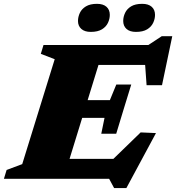

<svg xmlns="http://www.w3.org/2000/svg" viewBox="-52 -933 918 1002"><path d="M233.5 -624 161 -652 175 -698H494L279 0H-31.5L-17.5 -46L64 -76.5ZM701 -656 726 -594H350.5L380.5 -698H722L792 -744H847L793.5 -488.5H713ZM543.5 48.5 517.5 0H167L198 -104H586L479 -45L682 -242L762 -238.5L607.5 48.5ZM554.5 -235H476.5L493.5 -318H264.5L293 -410.5H521.5L555 -492H633L593.5 -363.5ZM421.5 -766.5Q390 -766.5 372.5 -782Q355 -797.5 355 -823.5Q355 -845 364.8 -865.8Q374.5 -886.5 396.5 -899.8Q418.5 -913 454 -913Q486.5 -913 503.8 -897.5Q521 -882 521 -855.5Q521 -834 511.2 -813.5Q501.5 -793 479.8 -779.8Q458 -766.5 421.5 -766.5ZM657.5 -766.5Q625.5 -766.5 608.2 -782Q591 -797.5 591 -823.5Q591 -845 600.8 -865.8Q610.5 -886.5 632.2 -899.8Q654 -913 690 -913Q722.5 -913 739.8 -897.5Q757 -882 757 -855.5Q757 -834 747.2 -813.5Q737.5 -793 715.8 -779.8Q694 -766.5 657.5 -766.5Z"/></svg>

Font: Newsreader 9pt ExtraBold
Style: Italic
Weight: 800
Italic angle: -17°
Designer: Hugues Gentile
Foundry: Production Type
Version: Version 1.003